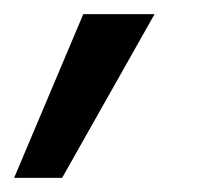

<svg xmlns="http://www.w3.org/2000/svg" viewBox="-74 -131 301 272"><path d="M-54 121 44 -111H145L14 121Z"/></svg>

Font: DM Sans 12pt Medium
Style: Italic
Weight: 500
Italic angle: -10°
Version: Version 4.004;gftools[0.9.30]